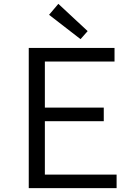

<svg xmlns="http://www.w3.org/2000/svg" viewBox="-20 -981 707 1001"><path d="M129.9 0V-731H577.1V-660.2H213.9V-419.9H521V-349.1H213.9V-70.8H587.9V0ZM399.9 -776.9 235.8 -903.8 284.2 -960.9 437 -818.8Z"/></svg>

Font: Shanggu Mono N
Style: Regular
Weight: 350
Designer: GuiWonder
Version: Version 1.021